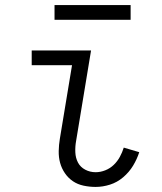

<svg xmlns="http://www.w3.org/2000/svg" viewBox="-20 -729 640 757"><path d="M357 8Q333 8 309.5 3Q286 -2 267.5 -14.5Q249 -27 236 -46Q223 -65 217 -87Q211 -109 211.5 -133.5Q212 -158 216 -182L264 -472H105V-530H339L280 -173Q276 -151 277 -128.5Q278 -106 287.5 -88Q297 -70 316 -60Q335 -50 357 -50Q376 -50 395 -57.5Q414 -65 428.5 -79Q443 -93 452.5 -110.5Q462 -128 468 -147L529 -129Q520 -101 504.5 -75.5Q489 -50 465.5 -30Q442 -10 413.5 -1Q385 8 357 8ZM195 -651V-709H495V-651Z"/></svg>

Font: Iosevka Slab Light Extended
Style: Italic
Weight: 300
Width: 7
Italic angle: -9°
Monospace: yes
Designer: Belleve Invis
Foundry: Belleve Invis
Version: Version 11.1.0; ttfautohint (v1.8.3)